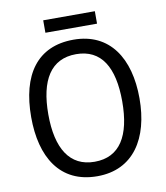

<svg xmlns="http://www.w3.org/2000/svg" viewBox="-93 -931 882 1018"><g transform="rotate(-10 348.0 -422.0)"><path d="M487 -854H209V-787H487ZM640 -358C640 -574 544 -725 349 -725C153 -725 57 -587 57 -359C57 -145 147 10 349 10C544 10 640 -143 640 -358ZM149 -358C149 -542 213 -647 349 -647C484 -647 547 -543 547 -358C547 -173 484 -68 348 -68C214 -68 149 -174 149 -358Z"/></g></svg>

Font: Noto Sans Arabic SemCond
Style: Regular
Weight: 400
Width: 4
Designer: Monotype Design Team, Nadine Chahine, Nizar Qandah and Khaled Hosny
Foundry: Monotype Imaging Inc.
Version: Version 2.012